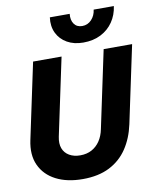

<svg xmlns="http://www.w3.org/2000/svg" viewBox="-100 -1007 900 1096"><g transform="rotate(-10 350.5 -459.0)"><path d="M291 12Q200 12 136 -21Q72 -54 44 -115Q16 -176 34 -260L127 -698H292L197 -250Q189 -211 199.5 -183Q210 -155 236.5 -139.5Q263 -124 300 -124Q338 -124 366.5 -139.5Q395 -155 414 -183Q433 -211 441 -250L536 -698H701L606 -250Q589 -171 549.5 -112Q510 -53 446 -20.5Q382 12 291 12ZM429 -755Q375 -755 335.5 -777.5Q296 -800 277 -839.5Q258 -879 265 -930H380Q376 -894 392 -871.5Q408 -849 439 -849Q471 -849 493 -872.5Q515 -896 519 -930H636Q629 -879 602 -839.5Q575 -800 531 -777.5Q487 -755 429 -755Z"/></g></svg>

Font: Azeret Mono Thin
Style: Bold Italic
Weight: 700
Italic angle: -12°
Version: Version 1.002